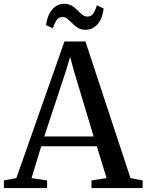

<svg xmlns="http://www.w3.org/2000/svg" viewBox="-34 -960 748 980"><path d="M49.5 -51 295 -748.5H402L632 -51L694 -39V0H433V-39L510 -51L460 -213.5H176.5L127 -51L206.5 -39V0H-14V-39ZM444 -263.5 344.5 -593.5 324 -669.5 300.5 -592 192 -263.5ZM402.5 -808Q379.5 -808 363.5 -818Q347.5 -828 335.2 -840.8Q323 -853.5 311 -863.2Q299 -873 284.5 -873Q265 -873 254.2 -856.5Q243.5 -840 235.5 -815.5L201 -832Q207.5 -882.5 232.5 -911.5Q257.5 -940.5 293.5 -940.5Q317 -940.5 332.8 -930.8Q348.5 -921 361 -908Q373.5 -895 385.5 -885.2Q397.5 -875.5 412 -875.5Q431 -875 442 -891Q453 -907 460.5 -933L495 -916.5Q488.5 -864 463.8 -836Q439 -808 402.5 -808Z"/></svg>

Font: Merriweather 60pt
Style: Regular
Weight: 400
Version: Version 2.100